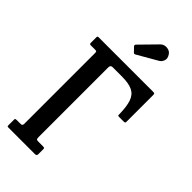

<svg xmlns="http://www.w3.org/2000/svg" viewBox="-302 -1059 1128 1128"><g transform="rotate(45 262.0 -495.5)"><path d="M65.5 -684H32Q25 -684 22.5 -685.8Q20 -687.5 20 -695V-740.5Q20 -750 27.5 -750H484Q492 -750 494 -747Q496 -744 496 -735.5V-514Q496 -506.5 492.5 -505.2Q489 -504 482 -504H445Q437.5 -504 436.2 -506.2Q435 -508.5 435 -516Q434 -580.5 421 -617.2Q408 -654 376.5 -669Q345 -684 289.5 -684H211.5Q194.5 -684 194.5 -665.5V-86Q194.5 -74 197.5 -70Q200.5 -66 213.5 -66H250.5Q257.5 -66 261 -64.8Q264.5 -63.5 264.5 -56V-15Q264.5 -5.5 260.8 -2.8Q257 0 248 0H32.5Q25 0 22.5 -1.2Q20 -2.5 20 -10V-57Q20 -63.5 23.5 -64.8Q27 -66 33.5 -66H66.5Q80 -66 80 -81V-669Q80 -679 77.8 -681.5Q75.5 -684 65.5 -684ZM237.5 -835 215 -858.5Q207 -867 215 -874.5L315.5 -977Q330.5 -992.5 355.2 -990.8Q380 -989 392 -970Q406 -948.5 399.8 -930.2Q393.5 -912 378 -903L256.5 -833Q250 -829 246.5 -829Q243 -829 237.5 -835Z"/></g></svg>

Font: Besley* Condensed Medium
Style: Regular
Weight: 500
Width: 3
Designer: Owen Earl
Foundry: indestructible type*
Version: Version 3.000; ttfautohint (v1.8.3)